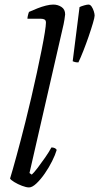

<svg xmlns="http://www.w3.org/2000/svg" viewBox="-20 -820 434 840"><path d="M107 0Q95 0 76.5 -7Q58 -14 42.5 -23.5Q27 -33 24 -39Q29 -55 36 -79.5Q43 -104 52 -137Q61 -170 71 -208Q81 -246 91 -286Q104 -338 117 -393.5Q130 -449 141.5 -502.5Q153 -556 162 -601Q171 -646 176 -677.5Q181 -709 181 -721Q181 -731 175 -734.5Q169 -738 159 -738H100Q100 -744 102.5 -754Q105 -764 107 -768Q125 -776 144 -783.5Q163 -791 181 -795.5Q199 -800 213 -800Q233 -800 249 -789.5Q265 -779 265 -757Q265 -754 262 -734.5Q259 -715 253 -691L109 -63L119 -56Q129 -65 145 -86Q161 -107 178 -131.5Q195 -156 205 -175Q213 -175 219.5 -172Q226 -169 228 -164Q222 -143 208 -115Q194 -87 176 -61Q158 -35 139.5 -17.5Q121 0 107 0ZM323 -547Q314 -547 308 -548.5Q302 -550 298 -552L328 -789Q336 -793 348.5 -796.5Q361 -800 367 -800Q375 -800 381 -791Q387 -782 390.5 -770.5Q394 -759 394 -752Q394 -744 386.5 -718.5Q379 -693 368 -661Q357 -629 345 -598.5Q333 -568 323 -547Z"/></svg>

Font: Texturina 12pt ExtraLight
Style: Italic
Weight: 250
Italic angle: -11°
Designer: Guillermo Torres Carreño
Foundry: Omnibus-Type
Version: Version 1.002